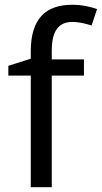

<svg xmlns="http://www.w3.org/2000/svg" viewBox="-20 -785 427 805"><path d="M332 -468V-536H197V-571C197 -655 225 -693 284 -693C313 -693 342 -685 364 -678L387 -747C361 -756 325 -765 283 -765C173 -765 109 -708 109 -570V-539L15 -509V-468H109V0H197V-468Z"/></svg>

Font: Noto Sans Hebrew Droid Medium
Style: Regular
Weight: 500
Designer: Monotype Design Team
Foundry: Monotype Imaging Inc.
Version: Version 1.100